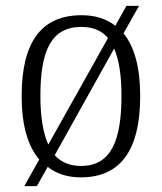

<svg xmlns="http://www.w3.org/2000/svg" viewBox="-20 -596 553 656"><path d="M114 -51 63 40H106L143 -26C173 -2 211 10 256 10C389 10 459 -79 459 -268C459 -366 439 -437 402 -482L455 -576H412L374 -508C343 -532 305 -544 259 -544C123 -544 54 -455 54 -268C54 -168 75 -97 114 -51ZM349 -466 145 -102C127 -142 118 -198 118 -268C118 -425 156 -504 258 -504C297 -504 327 -492 349 -466ZM257 -29C218 -29 188 -42 167 -66L370 -430C387 -391 395 -338 395 -268C395 -115 359 -29 257 -29Z"/></svg>

Font: Noto Serif Thai SemiCondensed Light
Style: Regular
Weight: 300
Width: 4
Designer: Monotype Design Team
Foundry: Monotype Imaging Inc.
Version: Version 2.002